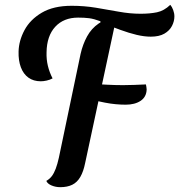

<svg xmlns="http://www.w3.org/2000/svg" viewBox="-20 -727 743 796"><path d="M149 -390Q119 -390 98 -405Q77 -420 66.5 -448Q56 -476 57 -513Q58 -558 81.5 -602Q105 -646 153.5 -674.5Q202 -703 277 -703Q329 -703 377.5 -695Q426 -687 472.5 -678.5Q519 -670 563 -670Q601 -670 630.5 -676Q660 -682 686 -707Q693 -699 698 -685.5Q703 -672 703 -659Q703 -639 693 -619.5Q683 -600 661.5 -587.5Q640 -575 605 -575Q578 -575 546.5 -582.5Q515 -590 478 -603.5Q441 -617 397 -634L396 -639Q369 -649 349.5 -651.5Q330 -654 304 -654Q244 -654 209 -616Q174 -578 173 -510Q172 -481 178.5 -454Q185 -427 198 -402Q187 -396 173.5 -393Q160 -390 149 -390ZM230 49Q211 49 194 42Q177 35 172 23Q186 15 195 3Q204 -9 211 -27.5Q218 -46 224 -73L314 -503Q323 -543 341 -576Q359 -609 389 -629.5Q419 -650 462 -652L333 -51Q326 -16 313 6.5Q300 29 279.5 39Q259 49 230 49ZM501 -293Q481 -293 459.5 -295Q438 -297 415 -301.5Q392 -306 368 -312L384 -378Q402 -377 420 -376Q438 -375 456 -374.5Q474 -374 490 -374Q513 -374 536.5 -375Q560 -376 585 -377Q586 -371 587 -366Q588 -361 588 -356Q587 -325 563 -309Q539 -293 501 -293Z"/></svg>

Font: Sansita Swashed Light
Style: Regular
Weight: 400
Version: Version 1.003